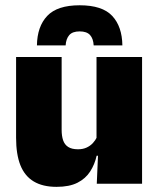

<svg xmlns="http://www.w3.org/2000/svg" viewBox="-20 -714 618 746"><path d="M219.5 -492.5V-209.5Q219.5 -186 225.2 -169Q231 -152 245 -143Q259 -134 283 -134Q302 -134 316.2 -140.5Q330.5 -147 340.8 -158Q351 -169 357 -182L384 -109H355.5Q348 -75 330.2 -47.5Q312.5 -20 281 -4Q249.5 12 199.5 12Q146 12 111 -9Q76 -30 59.2 -72.2Q42.5 -114.5 42.5 -179V-492.5ZM532 -492.5V0H356L361.5 -126.5L355 -144.5V-492.5ZM289.5 -693.5Q377.5 -693.5 416 -652.2Q454.5 -611 455.5 -537.5H344Q342.5 -564 329.8 -578Q317 -592 289.5 -592Q261.5 -592 249 -577.5Q236.5 -563 235 -537.5H123.5Q124.5 -611 163.5 -652.2Q202.5 -693.5 289.5 -693.5Z"/></svg>

Font: Anek Latin ExtraBold
Style: Regular
Weight: 800
Designer: Yesha Goshar
Foundry: Ek Type
Version: Version 1.003